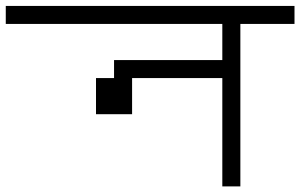

<svg xmlns="http://www.w3.org/2000/svg" viewBox="-20 -708 1040 665"><path d="M1000 -625V-687.5H0V-625H750Q750 -625 750 -500H375V-437.5H312.5Q312.5 -437.5 312.5 -312.5H437.5Q437.5 -312.5 437.5 -437.5H750Q750 -437.5 750 -62.5H812.5V-625Z"/></svg>

Font: BFUnifontExMono
Style: Regular
Weight: 500
Version: Version 15.0.06